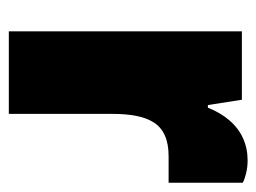

<svg xmlns="http://www.w3.org/2000/svg" viewBox="-93 -488 581 435"><g transform="rotate(90 197.5 -270.5)"><path d="M51 0V-528H206L218 -451H224Q235 -479 252.5 -499.5Q270 -520 293 -530.5Q316 -541 343 -541Q359 -541 373 -537.5Q387 -534 394 -530V-362H334Q306 -362 287 -353.5Q268 -345 257.5 -328.5Q247 -312 242.5 -288.5Q238 -265 238 -235V0Z"/></g></svg>

Font: Archivo SemiCondensed Black
Style: Regular
Weight: 900
Width: 4
Designer: Hector Gatti
Foundry: Omnibus-Type
Version: Version 2.001